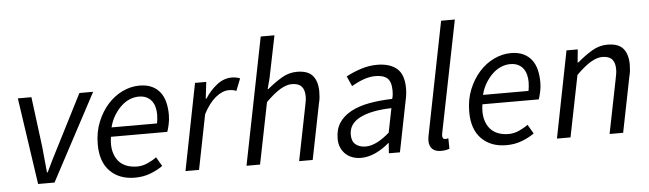

<svg xmlns="http://www.w3.org/2000/svg" viewBox="-46 -886 3625 1072"><g transform="rotate(-5 1766.0 -350.0)"><path d="M130 0 59 -486H135L171 -205Q175 -170 178 -132.5Q181 -95 185 -60H189Q206 -96 224 -132.5Q242 -169 261 -205L404 -486H481L222 0Z M481 -191Q481 -260 504 -316.5Q527 -373 563.5 -413.5Q600 -454 646.5 -476Q693 -498 741 -498Q782 -498 810.5 -484.5Q839 -471 857 -447.5Q875 -424 883 -391.5Q891 -359 891 -322Q891 -293 885 -267Q879 -241 874 -227H558Q551 -180 559 -146.5Q567 -113 585.5 -91Q604 -69 631 -59Q658 -49 690 -49Q719 -49 747.5 -61.5Q776 -74 799 -91L829 -40Q800 -19 760 -3.5Q720 12 672 12Q585 12 533 -40.5Q481 -93 481 -191ZM566 -279H821Q823 -291 824.5 -303Q826 -315 826 -329Q826 -350 821 -369.5Q816 -389 805 -404Q794 -419 776 -428Q758 -437 732 -437Q705 -437 679.5 -426Q654 -415 632 -394Q610 -373 592.5 -344Q575 -315 566 -279Z M956 0 1052 -486H1115L1104 -393H1108Q1137 -438 1175.5 -468Q1214 -498 1259 -498Q1284 -498 1305 -489L1278 -421Q1262 -429 1236 -429Q1200 -429 1162 -398Q1124 -367 1093 -307L1032 0Z M1298 0 1440 -712H1517L1469 -477L1453 -416H1457Q1499 -451 1539 -474.5Q1579 -498 1624 -498Q1686 -498 1712.5 -466Q1739 -434 1739 -377Q1739 -360 1737.5 -345Q1736 -330 1731 -310L1669 0H1593L1653 -300Q1657 -320 1659 -332Q1661 -344 1661 -357Q1661 -394 1644 -413Q1627 -432 1589 -432Q1560 -432 1524.5 -411Q1489 -390 1443 -344L1374 0Z M1818 -106Q1818 -158 1841.5 -194Q1865 -230 1908 -253.5Q1951 -277 2010 -288Q2069 -299 2141 -301Q2145 -315 2146 -325Q2147 -335 2147 -346Q2147 -396 2125.5 -416Q2104 -436 2059 -436Q2026 -436 1992.5 -424Q1959 -412 1924 -392L1899 -448Q1937 -469 1982.5 -483.5Q2028 -498 2073 -498Q2144 -498 2183.5 -464.5Q2223 -431 2223 -353Q2223 -338 2221 -320Q2219 -302 2215 -286L2158 0H2096L2100 -57H2097Q2065 -28 2023 -8Q1981 12 1939 12Q1915 12 1893 4.5Q1871 -3 1854.5 -18Q1838 -33 1828 -55Q1818 -77 1818 -106ZM2132 -250Q2018 -247 1955.5 -215Q1893 -183 1893 -122Q1893 -84 1915 -66.5Q1937 -49 1971 -49Q2030 -49 2105 -115Z M2387 12Q2355 12 2338.5 -4.5Q2322 -21 2322 -51Q2322 -67 2328 -93L2451 -712H2528L2403 -89Q2401 -81 2401 -77V-70Q2401 -52 2418 -52Q2421 -52 2424 -52.5Q2427 -53 2434 -55L2435 4Q2425 8 2414 10Q2403 12 2387 12Z M2563 -191Q2563 -260 2586 -316.5Q2609 -373 2645.5 -413.5Q2682 -454 2728.5 -476Q2775 -498 2823 -498Q2864 -498 2892.5 -484.5Q2921 -471 2939 -447.5Q2957 -424 2965 -391.5Q2973 -359 2973 -322Q2973 -293 2967 -267Q2961 -241 2956 -227H2640Q2633 -180 2641 -146.5Q2649 -113 2667.5 -91Q2686 -69 2713 -59Q2740 -49 2772 -49Q2801 -49 2829.5 -61.5Q2858 -74 2881 -91L2911 -40Q2882 -19 2842 -3.5Q2802 12 2754 12Q2667 12 2615 -40.5Q2563 -93 2563 -191ZM2648 -279H2903Q2905 -291 2906.5 -303Q2908 -315 2908 -329Q2908 -350 2903 -369.5Q2898 -389 2887 -404Q2876 -419 2858 -428Q2840 -437 2814 -437Q2787 -437 2761.5 -426Q2736 -415 2714 -394Q2692 -373 2674.5 -344Q2657 -315 2648 -279Z M3038 0 3134 -486H3197L3190 -413H3194Q3236 -449 3277 -473.5Q3318 -498 3364 -498Q3426 -498 3452.5 -466Q3479 -434 3479 -377Q3479 -360 3477.5 -345Q3476 -330 3471 -310L3409 0H3333L3393 -300Q3397 -320 3399 -332Q3401 -344 3401 -357Q3401 -394 3384 -413Q3367 -432 3329 -432Q3300 -432 3264.5 -411Q3229 -390 3183 -344L3114 0Z"/></g></svg>

Font: Matigon Symbol
Style: Regular
Weight: 400
Designer: Paul D. Hunt
Foundry: Adobe Systems Incorporated
Version: Version 2.021;PS 2.000;hotconv 1.0.86;makeotf.lib2.5.63406